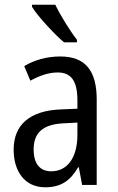

<svg xmlns="http://www.w3.org/2000/svg" viewBox="-20 -786 500 816"><path d="M215 -766H116V-757C141 -716 211 -641 252 -606H307V-617C278 -654 237 -720 215 -766ZM236 -546C179 -546 126 -531 83 -505L109 -443C149 -465 187 -478 225 -478C282 -478 309 -443 309 -359V-324L239 -321C107 -316 38 -256 38 -150C38 -58 85 10 172 10C239 10 279 -18 312 -75H315L329 0H391V-363C391 -483 345 -546 236 -546ZM252 -262 309 -265V-213C309 -113 264 -58 198 -58C152 -58 123 -87 123 -151C123 -220 160 -258 252 -262Z"/></svg>

Font: Noto Sans Telugu Condensed
Style: Regular
Weight: 400
Width: 3
Designer: Jelle Bosma - Monotype Design Team
Foundry: Monotype Imaging Inc.
Version: Version 2.005